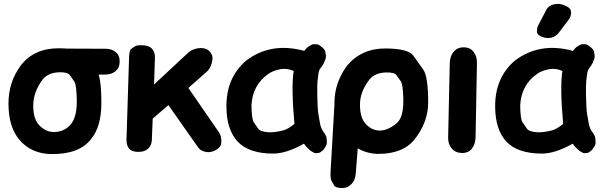

<svg xmlns="http://www.w3.org/2000/svg" viewBox="-20 -751 3057 973"><path d="M202.1 -488.8Q175.8 -472.2 174.8 -438Q173.8 -406.2 197.8 -390.1Q214.8 -378.9 258.3 -397.5Q260.3 -398.4 266.6 -397.5L414.1 -373H511.7Q544.4 -373 564.9 -389.6Q585.9 -406.7 586.4 -437.5Q587.4 -468.8 566.9 -486.3Q546.9 -503.9 513.7 -503.9L270.5 -504.9Q228.5 -505.4 202.1 -488.8ZM281.7 -384.8Q323.2 -385.7 334.5 -369.6Q345.7 -353.5 356.7 -337.4Q367.7 -321.3 369.1 -245.1Q369.1 -239.7 369.1 -233.9Q368.7 -149.9 333 -114.3Q300.3 -82 252.9 -82Q212.9 -82 180.7 -114.3Q148.4 -146.5 148.4 -214.8Q148.9 -287.1 196.8 -348.6Q224.1 -383.3 281.7 -384.8ZM86.4 -420.9Q22.9 -335.9 22.9 -226.1Q22.9 -109.4 77.1 -43.9Q138.7 29.3 242.2 29.8Q381.8 30.8 441.4 -45.9Q493.2 -108.9 493.7 -226.1Q494.1 -360.8 469.2 -397Q444.3 -433.1 419.2 -469.2Q394 -505.4 279.3 -506.3Q154.3 -507.3 86.4 -420.9Z M678.2 18.6Q710 19.5 727.5 4.9Q748.5 -12.2 749.5 -41.5L753.9 -149.9L833.5 -218.3L984.4 -3.4Q997.6 15.1 1026.4 19.5Q1049.8 22.9 1073.7 9.3Q1098.1 -4.9 1100.6 -22Q1106 -57.1 1087.9 -83L934.6 -305.2L1026.9 -386.7Q1050.8 -407.7 1056.6 -449.7Q1059.6 -474.6 1038.6 -494.6Q1024.9 -504.9 1007.8 -506.8Q989.7 -508.8 972.2 -503.9Q947.3 -497.1 934.6 -484.9L760.7 -322.8L765.1 -457Q766.1 -487.8 750 -504.4Q735.4 -519.5 704.6 -521.5Q674.3 -522.9 665 -516.8Q655.8 -510.7 646.5 -504.6Q637.2 -498.5 634.8 -472.7Q634.3 -469.7 634.3 -466.8L621.1 -47.4Q619.6 -15.1 634.3 2.4Q647 17.6 678.2 18.6Z M1520.5 -22.9Q1531.2 -8.3 1536.6 -3.2Q1542 2 1547.4 7.3Q1552.7 12.7 1558.6 15.9Q1564.5 19 1570.3 22.5Q1576.2 25.9 1582.5 25.1Q1588.9 24.4 1595 23.9Q1601.1 23.4 1612.8 13.7Q1617.2 10.3 1620.6 5.9L1621.1 5.4V4.9Q1637.2 -16.1 1636.5 -27.8Q1635.7 -39.6 1635 -51.3Q1634.3 -63 1617.2 -85.9Q1606 -102.1 1601.8 -125.5Q1597.7 -148.9 1593.5 -172.1Q1589.4 -195.3 1587.9 -265.6Q1586.9 -321.3 1589.1 -339.6Q1591.3 -357.9 1593.5 -376Q1595.7 -394 1601.1 -400.9Q1617.2 -421.9 1621.3 -431.9Q1625.5 -441.9 1629.4 -451.7Q1633.3 -461.4 1631.6 -471.2Q1629.9 -481 1628.2 -490.5Q1626.5 -500 1609.4 -513.7Q1595.2 -525.9 1587.4 -526.4Q1579.6 -526.9 1571.5 -527.1Q1563.5 -527.3 1556.4 -522.9Q1549.3 -518.6 1542 -514.2Q1534.7 -509.8 1521.5 -493.2Q1352.1 -539.6 1225.6 -442.4Q1126 -355.5 1127.4 -209Q1128.4 -93.8 1184.6 -33.2Q1241.7 27.3 1364.3 27.3Q1431.6 27.3 1520.5 -22.9ZM1341.3 -80.6Q1298.8 -83.5 1288.1 -99.4Q1277.3 -115.2 1266.4 -130.9Q1255.4 -146.5 1254.4 -215.8Q1258.8 -320.3 1341.3 -377.4Q1360.4 -391.1 1394 -398.9Q1432.1 -407.7 1468.3 -391.1Q1455.1 -309.1 1472.2 -123Q1439.9 -97.2 1417.5 -90.8Q1372.6 -79.1 1341.3 -80.6Z M1738.8 -418.5Q1674.8 -331.5 1674.8 -228.5V-219.2Q1674.3 -215.8 1674.3 -211.9L1655.3 119.1Q1653.3 152.8 1659.7 164.3Q1666 175.8 1672.1 187.5Q1678.2 199.2 1705.1 201.7Q1737.3 204.6 1757.3 185.1Q1779.8 165.5 1782.7 129.9L1793 1Q1842.3 28.8 1897.9 28.8Q2017.1 28.8 2076.7 -39.1Q2149.4 -128.4 2149.9 -231.4Q2149.9 -363.3 2124.8 -398.7Q2099.6 -434.1 2074.5 -469.2Q2049.3 -504.4 1935.1 -505.4Q1812.5 -506.3 1738.8 -418.5ZM1937 -383.8Q1978.5 -384.8 1989.5 -369.6Q2000.5 -354.5 2011.2 -339.1Q2022 -323.7 2023.9 -251Q2023.9 -245.1 2023.9 -239.3Q2024.4 -152.3 1987.3 -124Q1943.4 -89.4 1904.3 -89.4Q1866.2 -89.4 1835.9 -120.1Q1804.2 -151.9 1804.2 -220.7Q1804.2 -286.1 1852.1 -347.7Q1879.4 -382.3 1937 -383.8Z M2278.8 -488.3Q2260.3 -466.8 2259.3 -431.6L2251 -54.2Q2250.5 -20 2269 1Q2287.6 23.9 2322.3 24.4Q2355.5 24.4 2372.6 0.5Q2389.6 -22 2390.1 -57.1L2397 -431.6Q2397.5 -465.3 2380.9 -486.8Q2363.8 -510.7 2331.1 -511.2Q2297.4 -511.7 2278.8 -488.3Z M2882.3 -22.9Q2893.1 -8.3 2898.4 -3.2Q2903.8 2 2909.2 7.3Q2914.6 12.7 2920.4 15.9Q2926.3 19 2932.1 22.5Q2938 25.9 2944.3 25.1Q2950.7 24.4 2956.8 23.9Q2962.9 23.4 2974.6 13.7Q2979 10.3 2982.4 5.9L2982.9 5.4V4.9Q2999 -16.1 2998.3 -27.8Q2997.6 -39.6 2996.8 -51.3Q2996.1 -63 2979 -85.9Q2967.8 -102.1 2963.6 -125.5Q2959.5 -148.9 2955.3 -172.1Q2951.2 -195.3 2949.7 -265.6Q2948.7 -321.3 2950.9 -339.6Q2953.1 -357.9 2955.3 -376Q2957.5 -394 2962.9 -400.9Q2979 -421.9 2983.2 -431.9Q2987.3 -441.9 2991.2 -451.7Q2995.1 -461.4 2993.4 -471.2Q2991.7 -481 2990 -490.5Q2988.3 -500 2971.2 -513.7Q2957 -525.9 2949.2 -526.4Q2941.4 -526.9 2933.3 -527.1Q2925.3 -527.3 2918.2 -522.9Q2911.1 -518.6 2903.8 -514.2Q2896.5 -509.8 2883.3 -493.2Q2713.9 -539.6 2587.4 -442.4Q2487.8 -355.5 2489.3 -209Q2490.2 -93.8 2546.4 -33.2Q2603.5 27.3 2726.1 27.3Q2793.5 27.3 2882.3 -22.9ZM2703.1 -80.6Q2660.6 -83.5 2649.9 -99.4Q2639.2 -115.2 2628.2 -130.9Q2617.2 -146.5 2616.2 -215.8Q2620.6 -320.3 2703.1 -377.4Q2722.2 -391.1 2755.9 -398.9Q2793.9 -407.7 2830.1 -391.1Q2816.9 -309.1 2834 -123Q2801.8 -97.2 2779.3 -90.8Q2734.4 -79.1 2703.1 -80.6ZM2727.5 -564Q2742.7 -558.1 2757.3 -558.1Q2764.6 -558.1 2772 -559.6Q2793 -564.5 2808.1 -580.6L2859.9 -648.4Q2874 -667 2874 -686.5Q2874 -691.4 2873 -696.3Q2868.7 -713.4 2842.3 -723.1Q2823.7 -731.4 2806.2 -731.4Q2799.3 -731.4 2792.5 -730Q2767.6 -726.1 2753.4 -709Q2751.5 -706.1 2749.5 -702.6L2709.5 -626.5Q2701.2 -611.8 2701.2 -596.2Q2701.2 -590.3 2702.1 -585Q2706.5 -571.3 2727.5 -564Z"/></svg>

Font: Comic Relief
Style: Bold
Weight: 700
Designer: Jeff Davis
Foundry: Loudifier
Version: Version 1.200; ttfautohint (v1.8.4.7-5d5b)